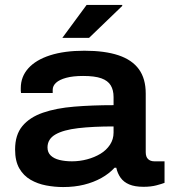

<svg xmlns="http://www.w3.org/2000/svg" viewBox="-20 -744 688 776"><path d="M235 12Q201 12 166.5 5.5Q132 -1 103.5 -17.5Q75 -34 58 -63.5Q41 -93 41 -140Q41 -199 70.5 -234.5Q100 -270 153.5 -288.5Q207 -307 280 -313Q353 -319 439 -319V-352Q439 -380 427.5 -399Q416 -418 389.5 -427.5Q363 -437 316 -437Q275 -437 247.5 -429.5Q220 -422 206.5 -409.5Q193 -397 193 -381V-368H65Q64 -373 64 -377.5Q64 -382 64 -388Q64 -434 94.5 -468Q125 -502 182.5 -520.5Q240 -539 321 -539Q404 -539 459 -520.5Q514 -502 541.5 -464Q569 -426 569 -366V-129Q569 -110 578.5 -101Q588 -92 604 -92H645V-5Q635 -1 612.5 5Q590 11 560 11Q525 11 502.5 1.5Q480 -8 467.5 -25.5Q455 -43 450 -66H443Q421 -42 389.5 -24.5Q358 -7 319.5 2.5Q281 12 235 12ZM271 -92Q302 -92 332 -100Q362 -108 386 -122.5Q410 -137 424.5 -159Q439 -181 439 -208V-233Q356 -233 296 -226Q236 -219 204 -200.5Q172 -182 172 -148Q172 -128 185 -115.5Q198 -103 220.5 -97.5Q243 -92 271 -92ZM232 -591 330 -724H474V-720L340 -591Z"/></svg>

Font: Archivo SemiBold SemiExpanded
Style: Regular
Weight: 600
Width: 6
Version: Version 2.001